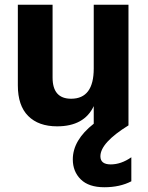

<svg xmlns="http://www.w3.org/2000/svg" viewBox="-20 -527 620 807"><path d="M532 235Q484 260 418.5 260Q353 260 319.5 227Q286 194 286 143Q286 62 374 -7V-81Q334 4 220 4Q142 4 98.5 -39.5Q55 -83 55 -168V-507H201V-201Q201 -112 279 -112Q374 -112 374 -239V-507H520V0Q402 73 402 130Q402 164 445.5 164Q489 164 532 134Z"/></svg>

Font: Hind Madurai
Style: Bold
Weight: 700
Designer: Jyotish Sonowal
Foundry: Indian Type Foundry
Version: Version 0.702;PS 1.0;hotconv 1.0.81;makeotf.lib2.5.63406